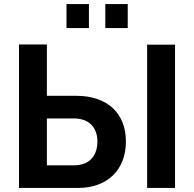

<svg xmlns="http://www.w3.org/2000/svg" viewBox="-20 -930 960 950"><path d="M309 -791H420V-910H309ZM501 -791H612V-910H501ZM74 0H365C516 0 603 -94 603 -230C603 -367 514 -456 357 -456H212V-710H74ZM708 0H846V-709H708ZM212 -112V-344H345C430 -344 462 -289 462 -230C462 -164 427 -112 346 -112Z"/></svg>

Font: FIGSv2-sans-serif
Style: Bold
Weight: 700
Designer: Matt McInerney, Pablo Impallari, Rodrigo Fuenzalida,Mirko Velimirovic
Foundry: Matt McInerney, Pablo Impallari, Rodrigo Fuenzalida
Version: Version 4.021;hotconv 1.0.109;makeotfexe 2.5.65596